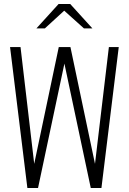

<svg xmlns="http://www.w3.org/2000/svg" viewBox="-20 -934 640 954"><path d="M116 0 30 -700H82L150 -120L272 -700H330L452 -120L521 -700H570L484 0H431L300 -618L169 0ZM161 -793 271 -914H329L439 -793H397L299 -881L203 -793Z"/></svg>

Font: Red Hat Mono VF Light
Style: Regular
Weight: 300
Monospace: yes
Designer: Pentagram, MCKL
Foundry: Pentagram, MCKL
Version: Version 1.023